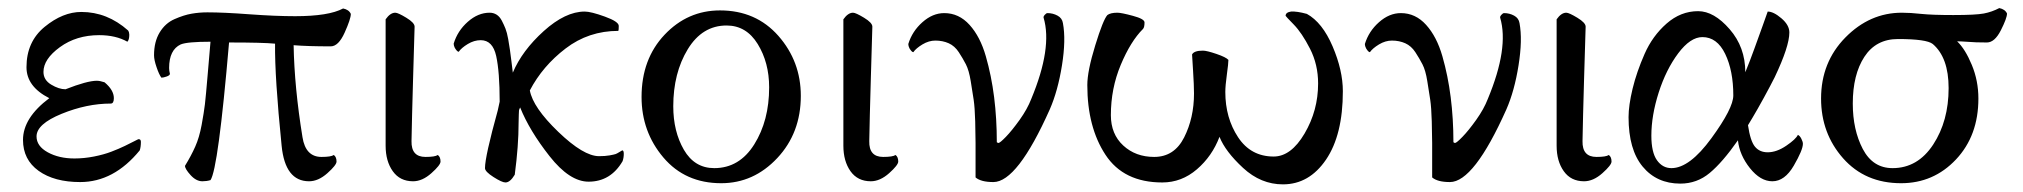

<svg xmlns="http://www.w3.org/2000/svg" viewBox="-20 -455 5111 485"><path d="M72.3 -110.4Q72.3 -85.9 100.6 -70.3Q128.9 -54.7 168 -54.7Q192.4 -54.7 217.3 -59.6Q242.2 -64.5 261.2 -71.8Q280.3 -79.1 295.4 -86.4Q310.5 -93.8 319.8 -98.6Q329.1 -103.5 330.1 -103.5Q335.9 -103.5 335.9 -96.7Q335.9 -84 333 -75.2Q267.6 4.9 182.6 4.9Q117.2 4.9 77.6 -23.4Q38.1 -51.8 38.1 -101.6Q38.1 -157.2 104.5 -207Q46.9 -236.3 46.9 -285.2Q46.9 -349.6 92.8 -387.2Q138.7 -424.8 185.5 -424.8Q251 -424.8 303.7 -377.9Q306.6 -373 306.6 -367.2Q306.6 -354.5 301.8 -349.6Q272.5 -366.2 230.5 -366.2Q172.9 -366.2 131.3 -335.9Q89.8 -305.7 89.8 -273.4Q89.8 -252.9 109.4 -241.2Q128.9 -229.5 145.5 -229.5Q200.2 -251 224.6 -251Q232.4 -251 244.1 -247.1Q267.6 -227.5 267.6 -207Q267.6 -193.4 259.8 -193.4Q199.2 -193.4 135.7 -167.5Q72.3 -141.6 72.3 -110.4Z M558.6 -347.7Q531.2 -28.3 511.7 0Q502 2.9 491.2 2.9Q475.6 2.9 461.4 -12.7Q447.3 -28.3 447.3 -36.1Q462.9 -61.5 473.1 -84.5Q483.4 -107.4 489.3 -139.2Q495.1 -170.9 497.6 -191.4Q500 -211.9 504.4 -264.2Q508.8 -316.4 511.7 -349.6Q453.1 -349.6 436.5 -342.8Q407.2 -329.1 407.2 -283.2Q407.2 -276.4 409.2 -268.6Q409.2 -264.6 400.9 -261.7Q392.6 -258.8 387.7 -258.8Q381.8 -266.6 375.5 -285.2Q369.1 -303.7 369.1 -315.4Q369.1 -349.6 383.3 -373Q397.5 -396.5 420.9 -406.7Q444.3 -417 463.9 -420.4Q483.4 -423.8 503.9 -423.8Q544.9 -423.8 610.4 -418.9Q675.8 -414.1 725.6 -414.1Q810.5 -414.1 846.7 -433.6Q861.3 -430.7 866.2 -419.9Q866.2 -407.2 850.6 -372.6Q835 -337.9 815.4 -337.9Q757.8 -337.9 721.7 -340.8Q723.6 -234.4 744.1 -108.4Q752 -58.6 792 -58.6Q816.4 -58.6 823.2 -63.5Q830.1 -58.6 830.1 -46.9Q830.1 -38.1 807.1 -17.6Q784.2 2.9 760.7 2.9Q700.2 2.9 691.4 -86.9Q673.8 -260.7 674.8 -344.7Q644.5 -347.7 558.6 -347.7Z M1023.4 2.9Q990.2 2.9 972.2 -22.5Q954.1 -47.9 954.1 -86.9V-406.2Q965.8 -422.9 978.5 -422.9Q985.4 -422.9 1006.3 -410.2Q1027.3 -397.5 1027.3 -387.7Q1026.4 -353.5 1023.4 -254.4Q1020.5 -155.3 1019.5 -98.6Q1018.6 -58.6 1054.7 -58.6Q1079.1 -58.6 1085.9 -63.5Q1092.8 -58.6 1092.8 -46.9Q1092.8 -38.1 1069.8 -17.6Q1046.9 2.9 1023.4 2.9Z M1457 -425.8Q1472.7 -425.8 1507.8 -413.1Q1543 -400.4 1543 -389.6Q1543 -378.9 1542 -377Q1466.8 -377 1408.7 -332.5Q1350.6 -288.1 1318.4 -226.6Q1326.2 -183.6 1390.1 -122.1Q1454.1 -60.5 1493.2 -60.5Q1508.8 -60.5 1520 -62.5Q1531.2 -64.5 1535.2 -65.9Q1539.1 -67.4 1544.4 -70.8Q1549.8 -74.2 1551.8 -75.2Q1555.7 -75.2 1555.7 -66.4Q1555.7 -56.6 1552.7 -47.9Q1522.5 3.9 1466.8 3.9Q1418.9 3.9 1368.2 -60.5Q1317.4 -125 1293.9 -183.6Q1291 -177.7 1291 -175.8Q1291 -173.8 1290.5 -165.5Q1290 -157.2 1290 -144.5Q1290 -86.9 1280.3 -13.7Q1268.6 5.9 1256.8 5.9Q1248 5.9 1226.6 -7.8Q1205.1 -21.5 1205.1 -30.3Q1205.1 -59.6 1237.3 -175.8L1242.2 -198.2Q1242.2 -273.4 1233.4 -313.5Q1224.6 -353.5 1194.3 -353.5Q1177.7 -353.5 1161.6 -343.8Q1145.5 -334 1138.7 -324.2Q1134.8 -324.2 1128.9 -334Q1126 -339.8 1126 -344.7Q1135.7 -377 1161.6 -399.9Q1187.5 -422.9 1216.8 -422.9Q1226.6 -422.9 1234.4 -418Q1242.2 -413.1 1247.6 -402.8Q1252.9 -392.6 1256.8 -382.8Q1260.7 -373 1263.7 -356.4Q1266.6 -339.8 1268.1 -329.1Q1269.5 -318.4 1272 -299.3Q1274.4 -280.3 1275.4 -271.5Q1298.8 -327.1 1353.5 -376.5Q1408.2 -425.8 1457 -425.8Z M1922.9 -234.4Q1922.9 -296.9 1894 -343.8Q1865.2 -390.6 1815.4 -390.6Q1753.9 -390.6 1717.3 -330.6Q1680.7 -270.5 1680.7 -186.5Q1680.7 -123 1707.5 -76.7Q1734.4 -30.3 1784.2 -30.3Q1847.7 -30.3 1885.3 -90.3Q1922.9 -150.4 1922.9 -234.4ZM1798.8 -428.7Q1889.6 -428.7 1946.3 -364.3Q2002.9 -299.8 2002.9 -212.9Q2002.9 -119.1 1943.4 -55.7Q1883.8 7.8 1801.8 7.8Q1710.9 7.8 1655.8 -57.1Q1600.6 -122.1 1600.6 -210Q1600.6 -305.7 1658.7 -367.2Q1716.8 -428.7 1798.8 -428.7Z M2179.7 2.9Q2146.5 2.9 2128.4 -22.5Q2110.4 -47.9 2110.4 -86.9V-406.2Q2122.1 -422.9 2134.8 -422.9Q2141.6 -422.9 2162.6 -410.2Q2183.6 -397.5 2183.6 -387.7Q2182.6 -353.5 2179.7 -254.4Q2176.8 -155.3 2175.8 -98.6Q2174.8 -58.6 2210.9 -58.6Q2235.4 -58.6 2242.2 -63.5Q2249 -58.6 2249 -46.9Q2249 -38.1 2226.1 -17.6Q2203.1 2.9 2179.7 2.9Z M2498 -95.7Q2501 -93.8 2502 -93.8Q2505.9 -93.8 2521 -109.4Q2536.1 -125 2555.7 -152.3Q2575.2 -179.7 2585 -205.1Q2638.7 -334 2616.2 -410.2Q2615.2 -413.1 2619.1 -417.5Q2623 -421.9 2626 -421.9Q2639.6 -421.9 2651.4 -415.5Q2663.1 -409.2 2665 -396.5Q2672.9 -354.5 2662.6 -290Q2652.3 -225.6 2631.8 -178.7Q2549.8 4.9 2489.3 4.9Q2458 4.9 2444.3 -6.8Q2444.3 -16.6 2444.3 -36.1Q2444.3 -74.2 2444.3 -93.8Q2444.3 -113.3 2443.4 -148.4Q2442.4 -183.6 2439.5 -203.1Q2436.5 -222.7 2432.1 -250Q2427.7 -277.3 2419.9 -292.5Q2412.1 -307.6 2401.9 -323.2Q2391.6 -338.9 2376.5 -345.7Q2361.3 -352.5 2342.8 -352.5Q2326.2 -352.5 2310.1 -342.8Q2293.9 -333 2287.1 -323.2Q2283.2 -323.2 2277.3 -333Q2274.4 -338.9 2274.4 -343.8Q2284.2 -376 2310.1 -398.9Q2335.9 -421.9 2365.2 -421.9Q2402.3 -421.9 2429.2 -392.1Q2456.1 -362.3 2470.2 -313Q2484.4 -263.7 2491.2 -209.5Q2498 -155.3 2498 -95.7Z M3197.3 -59.6Q3241.2 -59.6 3275.4 -117.7Q3309.6 -175.8 3309.6 -244.1Q3309.6 -292 3289.1 -332Q3268.6 -372.1 3248 -393.1Q3227.5 -414.1 3227.5 -415Q3227.5 -423.8 3241.2 -425.8Q3255.9 -426.8 3281.2 -419.9Q3320.3 -398.4 3346.2 -337.9Q3372.1 -277.3 3372.1 -224.6Q3372.1 -114.3 3329.6 -51.8Q3287.1 10.7 3220.7 10.7Q3165 10.7 3120.1 -30.8Q3075.2 -72.3 3060.5 -109.4Q3042 -60.5 3003.4 -27.3Q2964.8 5.9 2916 5.9Q2818.4 5.9 2772.5 -64Q2726.6 -133.8 2726.6 -240.2Q2726.6 -275.4 2746.6 -340.3Q2766.6 -405.3 2777.3 -417Q2785.2 -422.9 2802.7 -422.9Q2812.5 -422.9 2841.8 -415Q2871.1 -407.2 2871.1 -398.4Q2871.1 -385.7 2867.2 -381.8Q2835.9 -350.6 2811 -291Q2786.1 -231.4 2786.1 -164.1Q2786.1 -116.2 2817.4 -87.4Q2848.6 -58.6 2895.5 -58.6Q2946.3 -58.6 2971.2 -107.9Q2996.1 -157.2 2996.1 -218.8Q2996.1 -239.3 2993.7 -276.9Q2991.2 -314.5 2991.2 -317.4Q2996.1 -327.1 3018.6 -327.1Q3028.3 -327.1 3052.7 -318.8Q3077.1 -310.5 3083 -303.7Q3083 -294.9 3079.1 -266.6Q3075.2 -238.3 3075.2 -222.7Q3075.2 -157.2 3107.4 -108.4Q3139.6 -59.6 3197.3 -59.6Z M3651.4 -95.7Q3654.3 -93.8 3655.3 -93.8Q3659.2 -93.8 3674.3 -109.4Q3689.5 -125 3709 -152.3Q3728.5 -179.7 3738.3 -205.1Q3792 -334 3769.5 -410.2Q3768.6 -413.1 3772.5 -417.5Q3776.4 -421.9 3779.3 -421.9Q3793 -421.9 3804.7 -415.5Q3816.4 -409.2 3818.4 -396.5Q3826.2 -354.5 3815.9 -290Q3805.7 -225.6 3785.2 -178.7Q3703.1 4.9 3642.6 4.9Q3611.3 4.9 3597.7 -6.8Q3597.7 -16.6 3597.7 -36.1Q3597.7 -74.2 3597.7 -93.8Q3597.7 -113.3 3596.7 -148.4Q3595.7 -183.6 3592.8 -203.1Q3589.8 -222.7 3585.4 -250Q3581.1 -277.3 3573.2 -292.5Q3565.4 -307.6 3555.2 -323.2Q3544.9 -338.9 3529.8 -345.7Q3514.6 -352.5 3496.1 -352.5Q3479.5 -352.5 3463.4 -342.8Q3447.3 -333 3440.4 -323.2Q3436.5 -323.2 3430.7 -333Q3427.7 -338.9 3427.7 -343.8Q3437.5 -376 3463.4 -398.9Q3489.3 -421.9 3518.6 -421.9Q3555.7 -421.9 3582.5 -392.1Q3609.4 -362.3 3623.5 -313Q3637.7 -263.7 3644.5 -209.5Q3651.4 -155.3 3651.4 -95.7Z M3981.4 2.9Q3948.2 2.9 3930.2 -22.5Q3912.1 -47.9 3912.1 -86.9V-406.2Q3923.8 -422.9 3936.5 -422.9Q3943.4 -422.9 3964.4 -410.2Q3985.4 -397.5 3985.4 -387.7Q3984.4 -353.5 3981.4 -254.4Q3978.5 -155.3 3977.5 -98.6Q3976.6 -58.6 4012.7 -58.6Q4037.1 -58.6 4043.9 -63.5Q4050.8 -58.6 4050.8 -46.9Q4050.8 -38.1 4027.8 -17.6Q4004.9 2.9 3981.4 2.9Z M4395.5 -138.7Q4401.4 -98.6 4413.1 -84.5Q4424.8 -70.3 4445.3 -70.3Q4467.8 -70.3 4492.2 -86.9Q4516.6 -103.5 4521.5 -114.3Q4526.4 -112.3 4530.3 -104.5Q4534.2 -96.7 4534.2 -91.8Q4534.2 -76.2 4511.2 -36.6Q4488.3 2.9 4457 2.9Q4426.8 2.9 4400.4 -30.3Q4374 -63.5 4370.1 -100.6Q4331.1 -44.9 4298.8 -18.1Q4266.6 8.8 4224.6 8.8Q4165 8.8 4129.4 -34.2Q4093.8 -77.1 4093.8 -159.2Q4093.8 -188.5 4104 -231Q4114.3 -273.4 4134.3 -318.8Q4154.3 -364.3 4189.9 -395.5Q4225.6 -426.8 4269.5 -426.8Q4309.6 -426.8 4349.1 -381.3Q4388.7 -335.9 4388.7 -272.5Q4400.4 -300.8 4411.6 -332Q4422.9 -363.3 4432.6 -390.1Q4442.4 -417 4445.3 -425.8Q4460 -425.8 4480 -408.7Q4500 -391.6 4500 -373Q4500 -337.9 4462.9 -259.8Q4452.1 -238.3 4435.5 -208Q4418.9 -177.7 4407.2 -158.2ZM4280.3 -361.3Q4250 -361.3 4219.2 -320.3Q4188.5 -279.3 4169.9 -221.2Q4151.4 -163.1 4151.4 -112.3Q4151.4 -70.3 4165.5 -50.3Q4179.7 -30.3 4202.1 -30.3Q4248 -30.3 4303.2 -106Q4358.4 -181.6 4358.4 -213.9Q4358.4 -276.4 4337.9 -318.8Q4317.4 -361.3 4280.3 -361.3Z M4784.2 -422.9Q4805.7 -422.9 4833 -419.9Q4860.4 -417 4914.1 -417Q4970.7 -417 4991.2 -420.9Q5011.7 -424.8 5030.3 -434.6Q5044.9 -431.6 5049.8 -420.9Q5049.8 -409.2 5034.2 -378.4Q5018.6 -347.7 4999 -347.7Q4984.4 -347.7 4972.2 -348.1Q4960 -348.6 4946.8 -349.6Q4933.6 -350.6 4923.8 -350.6Q4944.3 -331.1 4960.9 -291Q4977.5 -251 4977.5 -206.1Q4977.5 -112.3 4920.9 -52.2Q4864.3 7.8 4782.2 7.8Q4691.4 7.8 4635.7 -55.2Q4580.1 -118.2 4580.1 -206.1Q4580.1 -297.9 4641.6 -360.4Q4703.1 -422.9 4784.2 -422.9ZM4774.4 -356.4Q4718.8 -356.4 4689.5 -311.5Q4660.2 -266.6 4660.2 -193.4Q4660.2 -127 4685.5 -78.6Q4710.9 -30.3 4760.7 -30.3Q4824.2 -30.3 4863.3 -89.8Q4902.3 -149.4 4902.3 -232.4Q4902.3 -309.6 4862.3 -343.8Q4846.7 -356.4 4774.4 -356.4Z"/></svg>

Font: Crimson Text
Style: Roman
Weight: 400
Version: Version 0.13